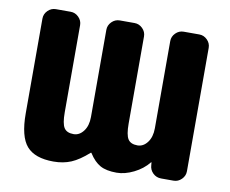

<svg xmlns="http://www.w3.org/2000/svg" viewBox="-80 -832 1131 944"><g transform="rotate(10 485.5 -360.0)"><path d="M841 -730Q864 -730 881 -713Q898 -696 898 -673V-57Q898 -34 881 -17Q864 0 841 0H779Q755 0 738 -16.5Q721 -33 720 -57L719 -69Q719 -70 718 -70Q716 -70 716 -69Q688 -34 643.5 -12Q599 10 558 10Q507 10 476.5 -6.5Q446 -23 420 -64Q420 -65 418 -65Q417 -65 416 -64Q370 -23 331 -6.5Q292 10 243 10Q150 10 109 -37Q68 -84 68 -200V-673Q68 -696 85 -713Q102 -730 125 -730H199Q222 -730 239 -713Q256 -696 256 -673V-238Q256 -182 269.5 -161Q283 -140 317 -140Q346 -140 366.5 -167Q387 -194 387 -238V-673Q387 -696 404 -713Q421 -730 444 -730H518Q541 -730 558 -713Q575 -696 575 -673V-238Q575 -182 588.5 -161Q602 -140 636 -140Q665 -140 685.5 -167Q706 -194 706 -238V-673Q706 -696 723 -713Q740 -730 763 -730Z"/></g></svg>

Font: Rounded Mplus 1c Black
Style: Regular
Weight: 900
Version: Version 1.059.20150529